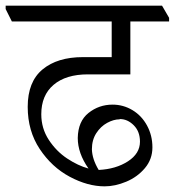

<svg xmlns="http://www.w3.org/2000/svg" viewBox="-47 -660 618 679"><path d="M99 -256Q99 -206 125.5 -165.5Q152 -125 190.5 -99.5Q229 -74 266 -64Q228 -118 228 -172Q229 -231 266 -260.5Q303 -290 351 -290Q389 -290 421.5 -270.5Q454 -251 473 -216Q492 -181 492 -139Q492 -97 465.5 -65.5Q439 -34 399.5 -17.5Q360 -1 323 -1Q263 -1 199.5 -35Q136 -69 93.5 -133Q51 -197 51 -282Q51 -371 103.5 -414.5Q156 -458 246 -458H348V-584H-5L-27 -628V-640H526L551 -597V-584H414V-397H264Q186 -397 142.5 -360Q99 -323 99 -256ZM376 -238Q355 -238 332 -225.5Q309 -213 293.5 -189Q278 -165 278 -132Q279 -97 302 -59Q363 -62 405.5 -89.5Q448 -117 448 -159Q448 -195 426 -217Q404 -239 377 -239Z"/></svg>

Font: Martel Light
Style: Regular
Weight: 300
Designer: Dan Reynolds
Foundry: Dan Reynolds
Version: Version 1.001; ttfautohint (v1.1) -l 5 -r 5 -G 72 -x 0 -D la